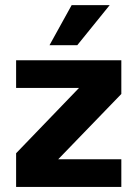

<svg xmlns="http://www.w3.org/2000/svg" viewBox="-20 -738 542 758"><path d="M413.1 -717.8H262.9L175.4 -559.5H285ZM43.6 -500V-390.8H291.9L43.6 -133V0H459V-109.2H209.8L459 -367V-500Z"/></svg>

Font: Overused Grotesk Light
Style: Regular
Weight: 300
Designer: RandomMaerks
Version: Version 0.005